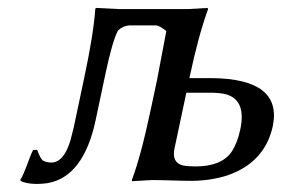

<svg xmlns="http://www.w3.org/2000/svg" viewBox="-20 -452 708 482"><path d="M583 -126Q600.1 -205.1 541 -216.8Q528.8 -218.8 514.6 -219.2H447.8L418 -79.1Q410.6 -43.5 439.5 -36.6Q452.1 -34.2 471.2 -34.2Q535.2 -34.2 561 -70.3Q575.7 -92.3 583 -126ZM279.3 -429.2H452.1L501 -432.1L502.4 -429.2Q478.5 -364.3 456.1 -258.8L455.6 -255.9H512.2Q688.5 -253.9 665 -136.2Q645.5 -44.9 552.2 -12.2Q511.2 1.5 462.4 2Q442.4 2 411.6 1Q380.4 0 360.8 0L311.5 2.9L311 0Q334 -61 358.9 -179.2L374 -250Q374 -250 397.5 -374Q381.3 -387.2 372.6 -388.2H304.7Q288.1 -387.2 275.9 -375Q261.7 -347.2 244.6 -266.1L220.2 -150.9Q189.9 -7.8 99.1 7.8Q85.4 9.8 71.8 9.8Q43.9 9.3 31.7 2L31.2 -1Q37.6 -9.3 54.7 -56.2Q59.1 -67.9 63 -75.2L73.2 -76.2Q81.5 -52.2 89.4 -47.9Q97.2 -44.4 108.4 -43.9Q140.1 -43.9 156.7 -99.1Q160.6 -113.3 164.6 -129.9L191.9 -258.8Q214.8 -366.7 219.2 -429.2L220.7 -432.1Q222.7 -432.1 279.3 -429.2Z"/></svg>

Font: Linux Biolinum Capitals O
Style: Italic Samll Caps
Weight: 400
Italic angle: -12°
Designer: Philipp H. Poll
Foundry: Philipp H. Poll
Version: Version 0.6.2